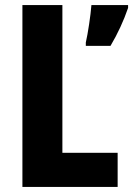

<svg xmlns="http://www.w3.org/2000/svg" viewBox="-20 -734 523 754"><path d="M68 0H442V-134H225V-714H68ZM483 -703V-714H339C336 -674 325 -601 317 -567V-554H414C442 -601 466 -653 483 -703Z"/></svg>

Font: Noto Sans Khmer UI Condensed ExtraBold
Style: Regular
Weight: 800
Width: 3
Designer: Danh Hong and the Monotype Design Team
Foundry: Monotype Imaging Inc.
Version: Version 2.002